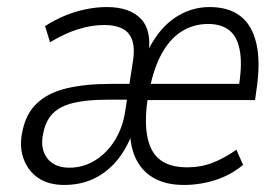

<svg xmlns="http://www.w3.org/2000/svg" viewBox="-20 -517 793 545"><path d="M162 8Q118 8 88.5 -12Q59 -32 46.5 -67.5Q34 -103 44 -146Q54 -195 85.5 -224.5Q117 -254 170 -266.5Q223 -279 298 -279H364L357 -234H285Q227 -234 189 -225Q151 -216 130.5 -195.5Q110 -175 103 -140Q93 -96 113.5 -68.5Q134 -41 177 -41Q216 -41 249.5 -61.5Q283 -82 305.5 -118Q328 -154 335 -199L357 -341Q366 -394 346.5 -420Q327 -446 275 -446Q240 -446 201.5 -434Q163 -422 122 -397L108 -443Q136 -461 165.5 -473Q195 -485 225 -491Q255 -497 283 -497Q348 -497 380 -463.5Q412 -430 401 -361H394Q425 -430 472 -463.5Q519 -497 575 -497Q628 -497 661.5 -472Q695 -447 707.5 -394.5Q720 -342 708 -262L704 -233H386L393 -279H673L656 -261Q668 -327 661.5 -369Q655 -411 632 -430Q609 -449 571 -449Q528 -449 493.5 -426.5Q459 -404 435.5 -358Q412 -312 401 -243L399 -236Q385 -139 411.5 -90.5Q438 -42 511 -42Q550 -42 583.5 -55Q617 -68 651 -92L670 -49Q635 -20 591.5 -6Q548 8 502 8Q454 8 420.5 -9.5Q387 -27 369 -60Q351 -93 349 -140H356Q338 -91 309 -58Q280 -25 243.5 -8.5Q207 8 162 8Z"/></svg>

Font: Nunito Sans 10pt Condensed Light
Style: Italic
Weight: 300
Width: 3
Italic angle: -9°
Designer: Vernon Adams
Foundry: Vernon Adams
Version: Version 3.101;gftools[0.9.27]